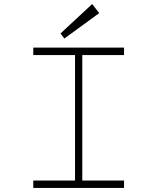

<svg xmlns="http://www.w3.org/2000/svg" viewBox="-20 -932 780 952"><path d="M352 -37V-659H145V-696H595V-659H388V-37H595V0H145V-37ZM437 -912 472 -867 299 -741 280 -766Z"/></svg>

Font: Major Mono Display
Style: Regular
Weight: 400
Designer: Emre Parlak
Foundry: Emre Parlak
Version: Version 2.000; ttfautohint (v1.8) -l 8 -r 50 -G 200 -x 14 -D